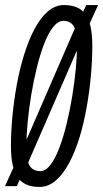

<svg xmlns="http://www.w3.org/2000/svg" viewBox="-27 -730 409 760"><path d="M361.3 -710 307.7 -592.6 305.1 -593.8 70 -53.2 66.8 -53.8 39.6 6.9H-7.3L46.3 -111.1L48.9 -109.9L282.4 -648L285.7 -647.4L314.4 -710ZM128.2 10Q69.9 10 43.1 -27.4Q16.3 -64.8 16.3 -153.1Q16.3 -207.8 22.2 -269.7Q28 -331.6 39.4 -394.1Q50.8 -456.7 68.3 -513.2Q85.8 -569.7 109 -614.1Q132.3 -658.5 161.8 -684.3Q191.3 -710 226.5 -710Q285.4 -710 311.9 -673.1Q338.4 -636.2 338.4 -547.5Q338.4 -492.8 332.9 -430.9Q327.3 -369 316.2 -306.2Q305.2 -243.3 288 -186.8Q270.8 -130.3 247.2 -85.9Q223.7 -41.5 194.1 -15.7Q164.6 10 128.2 10ZM132.3 -52.6Q153.8 -52.6 172.7 -77.4Q191.6 -102.1 207.7 -144.4Q223.8 -186.7 236.7 -239.6Q249.6 -292.4 258.8 -348.4Q268 -404.4 273 -456.9Q277.9 -509.3 277.9 -550.6Q277.9 -605.9 264.8 -626.6Q251.6 -647.4 223.7 -647.4Q202.5 -647.4 183.1 -622.6Q163.7 -597.9 147.6 -556.2Q131.6 -514.5 118.7 -462Q105.8 -409.5 96.5 -353.8Q87.3 -298.1 82.4 -245.3Q77.4 -192.5 77.4 -150.6Q77.4 -94.7 90.6 -73.7Q103.7 -52.6 132.3 -52.6Z"/></svg>

Font: Georama
Style: Italic
Weight: 400
Width: 2
Italic angle: -9°
Designer: Jean-Baptiste Levee
Foundry: Production Type
Version: Version 1.000